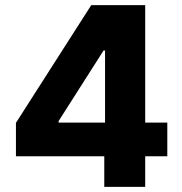

<svg xmlns="http://www.w3.org/2000/svg" viewBox="-20 -727 708 747"><path d="M42 -249 335 -707H544.9V-250H630.9V-119.1H544.9V0H385.7V-119.1H42ZM388.7 -250V-530.3H382.8L208 -255.9V-250Z"/></svg>

Font: WEMIX Pretendard ExtraBold
Style: Regular
Weight: 800
Designer: Base glyphs from Inter by Rasmus Andersson; Hangeul glyphs from Noto Sans CJK(Source Han Sans) by Jang Soo-young and Kan
Foundry: Kil Hyung-jin
Version: Version 1.000